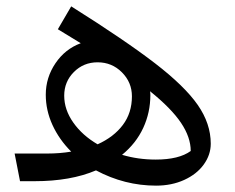

<svg xmlns="http://www.w3.org/2000/svg" viewBox="-20 -570 740 604"><path d="M643 -118Q643 -83 621 -52.5Q599 -22 559.5 -4Q520 14 471 14Q372 14 282 -34Q202 0 89 0H43L26 -87H129Q168 -87 204 -93Q166 -131 145 -177Q124 -223 124 -272Q124 -326 154.5 -371Q185 -416 234 -434L162 -478L204 -550Q374 -443 467.5 -371Q561 -299 602 -240Q643 -181 643 -118ZM287 -116Q338 -139 366.5 -177Q395 -215 395 -267Q395 -311 363.5 -342.5Q332 -374 287 -374Q243 -374 212.5 -343.5Q182 -313 182 -269Q182 -225 210.5 -184.5Q239 -144 287 -116ZM580 -95Q580 -138 549.5 -183.5Q519 -229 452 -283Q453 -279 453 -271Q453 -216 430.5 -167.5Q408 -119 364 -83Q414 -68 470 -68Q543 -68 580 -95Z"/></svg>

Font: FiraGO Book
Style: Italic
Weight: 350
Italic angle: -8°
Designer: bBox Type GmbH
Foundry: bBox Type GmbH
Version: Version 1.001